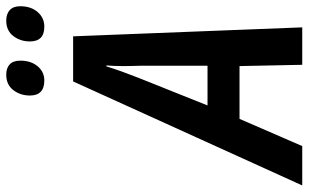

<svg xmlns="http://www.w3.org/2000/svg" viewBox="-264 -762 965 600"><g transform="rotate(-90 218.0 -462.5)"><path d="M-62 0 263 -716H404L432 0H315L311 -196H146L61 0ZM188 -296H312V-508Q311 -535 311 -561Q311 -587 313 -612H310Q303 -589 294 -564Q285 -539 274 -511ZM434 -806Q388 -806 388 -851Q388 -881 405 -903Q422 -925 453 -925Q474 -925 486 -914Q498 -903 498 -881Q498 -848 480 -827Q462 -806 434 -806ZM266 -806Q219 -806 219 -851Q219 -881 236 -903Q253 -925 284 -925Q305 -925 316.5 -914Q328 -903 328 -881Q328 -848 310.5 -827Q293 -806 266 -806Z"/></g></svg>

Font: Noto Sans Condensed SemiBold
Style: Italic
Weight: 600
Width: 3
Italic angle: -12°
Designer: Monotype Design Team
Foundry: Monotype Imaging Inc.
Version: Version 2.013; ttfautohint (v1.8.4.7-5d5b)